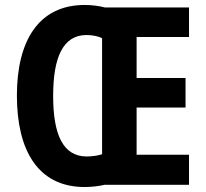

<svg xmlns="http://www.w3.org/2000/svg" viewBox="-20 -744 828 773"><path d="M321 -724C135 -724 48 -579 48 -359C48 -140 132 9 321 9C350 9 380 5 401 0H741V-121H530V-311H727V-430H530V-595H741V-714H402C380 -720 350 -724 321 -724ZM327 -603C352 -603 377 -598 391 -590V-123C376 -118 352 -114 328 -114C233 -115 194 -203 194 -358C194 -512 233 -602 327 -603Z"/></svg>

Font: Noto Sans Arabic UI Cn
Style: Bold
Weight: 700
Width: 3
Designer: Monotype Design Team, Nadine Chahine and Nizar Qandah
Foundry: Monotype Imaging Inc.
Version: Version 2.010